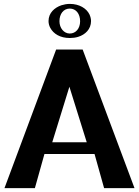

<svg xmlns="http://www.w3.org/2000/svg" viewBox="-20 -965 712 985"><path d="M3 0H159L208 -175H465L514 0H670L404 -711H268ZM229 -857C229 -845 232 -833 238 -822C254 -792 288 -770 338 -770C353 -770 368 -772 381 -776C417 -787 447 -815 447 -857C447 -868 444 -880 439 -891C424 -922 387 -945 338 -945C323 -945 308 -942 295 -938C260 -926 229 -899 229 -857ZM248 -235 336 -520 425 -235ZM285 -856C285 -894 306 -921 338 -921C370 -921 391 -894 391 -856C391 -819 369 -793 338 -793C308 -793 285 -821 285 -856Z"/></svg>

Font: Aerodynamic
Style: Regular
Weight: 500
Designer: Google
Version: Version 2.000980; 2014